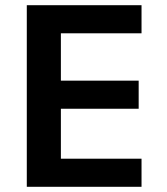

<svg xmlns="http://www.w3.org/2000/svg" viewBox="-20 -718 640 738"><path d="M83 0V-698H524V-590H214V-408H513V-300H214V-108H524V0Z"/></svg>

Font: IBM Plex Mono SemiBold
Style: Regular
Weight: 600
Monospace: yes
Designer: Mike Abbink, Paul van der Laan, Pieter van Rosmalen
Foundry: Bold Monday
Version: Version 2.3